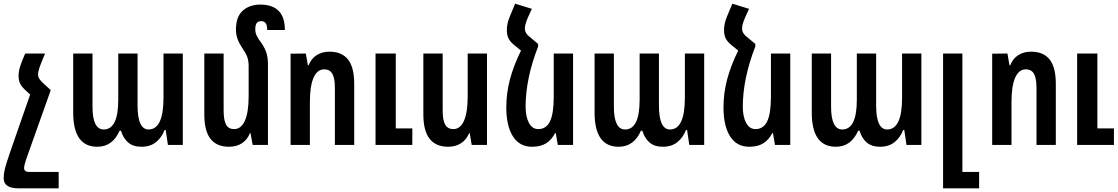

<svg xmlns="http://www.w3.org/2000/svg" viewBox="-35 -788 6080 1044"><path d="M284 147V236H65Q-15 236 -15 181Q-15 156 -8.5 130Q-2 104 19 42L129 -274L106 -295Q85 -314 75.5 -331.5Q66 -349 66 -376Q66 -399 73.5 -424Q81 -449 102 -497H210Q188 -445 180 -421.5Q172 -398 172 -384Q172 -370 179.5 -358.5Q187 -347 205 -331L241 -298L107 79Q96 112 96 125Q96 147 124 147Z M363 -176V-497H468V-208Q468 -84 529 -84Q608 -84 608 -246V-497H713V-215Q713 -84 773 -84Q854 -84 854 -257V-497H959V0H878L866 -81H860Q844 -40 813 -15Q782 10 734 10Q688 10 661 -14Q634 -38 623 -77H615Q577 10 494 10Q363 10 363 -176Z M1422 0H1339L1327 -64H1324Q1310 -28 1280.5 -9Q1251 10 1210 10Q1144 10 1110 -32.5Q1076 -75 1076 -165V-497H1181V-188Q1181 -134 1194.5 -110Q1208 -86 1238 -86Q1276 -86 1296.5 -131.5Q1317 -177 1317 -264V-429Q1317 -456 1310 -476.5Q1303 -497 1286 -521Q1266 -551 1257 -575Q1248 -599 1248 -627Q1248 -697 1285 -730Q1322 -763 1380 -763Q1514 -763 1514 -625H1418Q1418 -650 1410 -661.5Q1402 -673 1385 -673Q1368 -673 1360.5 -662Q1353 -651 1353 -629Q1353 -611 1360.5 -594.5Q1368 -578 1388 -552Q1406 -525 1414 -499.5Q1422 -474 1422 -435Z M1545 -496 1628 -497 1639 -433H1643Q1657 -469 1686.5 -488Q1716 -507 1757 -507Q1823 -507 1857 -465Q1891 -423 1891 -332V0H1786V-309Q1786 -363 1772 -387Q1758 -411 1728 -411Q1690 -411 1670 -365.5Q1650 -320 1650 -233V0H1545ZM2007 -497H2117V-90H2207V0H2007Z M2613 0H2530L2519 -64H2516Q2501 -28 2471.5 -9Q2442 10 2402 10Q2267 10 2267 -165V-497H2372V-188Q2372 -134 2386 -110Q2400 -86 2430 -86Q2468 -86 2488 -131.5Q2508 -177 2508 -264V-497H2613Z M3081 -497V0H2998L2987 -64H2983Q2964 -27 2934 -8.5Q2904 10 2858 10Q2790 10 2754 -46.5Q2718 -103 2718 -204Q2718 -282 2738 -357Q2758 -432 2798 -513L2760 -544Q2738 -562 2729.5 -580Q2721 -598 2721 -626Q2721 -660 2737 -698L2766 -768L2857 -740L2836 -694Q2819 -655 2819 -633Q2819 -619 2826.5 -607Q2834 -595 2853 -581L2892 -548H2891V-535Q2823 -360 2823 -208Q2823 -154 2841 -120Q2859 -86 2892 -86Q2935 -86 2955.5 -128Q2976 -170 2976 -264V-497Z M3198 -176V-497H3303V-208Q3303 -84 3364 -84Q3443 -84 3443 -246V-497H3548V-215Q3548 -84 3608 -84Q3689 -84 3689 -257V-497H3794V0H3713L3701 -81H3695Q3679 -40 3648 -15Q3617 10 3569 10Q3523 10 3496 -14Q3469 -38 3458 -77H3450Q3412 10 3329 10Q3198 10 3198 -176Z M4262 -497V0H4179L4168 -64H4164Q4145 -27 4115 -8.5Q4085 10 4039 10Q3971 10 3935 -46.5Q3899 -103 3899 -204Q3899 -282 3919 -357Q3939 -432 3979 -513L3941 -544Q3919 -562 3910.5 -580Q3902 -598 3902 -626Q3902 -660 3918 -698L3947 -768L4038 -740L4017 -694Q4000 -655 4000 -633Q4000 -619 4007.5 -607Q4015 -595 4034 -581L4073 -548H4072V-535Q4004 -360 4004 -208Q4004 -154 4022 -120Q4040 -86 4073 -86Q4116 -86 4136.5 -128Q4157 -170 4157 -264V-497Z M4379 -176V-497H4484V-208Q4484 -84 4545 -84Q4624 -84 4624 -246V-497H4729V-215Q4729 -84 4789 -84Q4870 -84 4870 -257V-497H4975V0H4894L4882 -81H4876Q4860 -40 4829 -15Q4798 10 4750 10Q4704 10 4677 -14Q4650 -38 4639 -77H4631Q4593 10 4510 10Q4379 10 4379 -176Z M5093 -497H5198V147H5289V236H5093Z M5360 -496 5443 -497 5454 -433H5458Q5472 -469 5501.5 -488Q5531 -507 5572 -507Q5638 -507 5672 -465Q5706 -423 5706 -332V0H5601V-309Q5601 -363 5587 -387Q5573 -411 5543 -411Q5505 -411 5485 -365.5Q5465 -320 5465 -233V0H5360ZM5822 -497H5932V-90H6022V0H5822Z"/></svg>

Font: Noto Sans Armenian Medium Cond
Style: Regular
Weight: 500
Width: 3
Designer: Monotype Design team
Foundry: Monotype Imaging Inc.
Version: Version 1.000